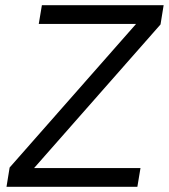

<svg xmlns="http://www.w3.org/2000/svg" viewBox="-20 -718 649 738"><path d="M508 0H5L17 -74L503 -626H129L141 -698H609L597 -624L111 -72H520Z"/></svg>

Font: iA Writer Mono V
Style: Regular
Weight: 400
Italic angle: -9.5°
Designer: Mike Abbink, Paul van der Laan, Pieter van Rosmalen
Foundry: Bold Monday
Version: Version 2.000